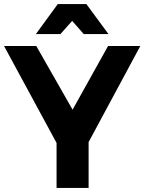

<svg xmlns="http://www.w3.org/2000/svg" viewBox="-23 -927 712 947"><path d="M333 -824 275 -759H154L262 -907H403L512 -759H390ZM669 -700 414 -226V0H256V-222L-3 -700H156L335 -386L510 -700Z"/></svg>

Font: Montserrat-Arabic SemiBold
Style: Regular
Weight: 600
Designer: Mohamed Gaber
Foundry: Kief Type Foundry
Version: Version 5.008;PS 005.008;hotconv 1.0.88;makeotf.lib2.5.64775